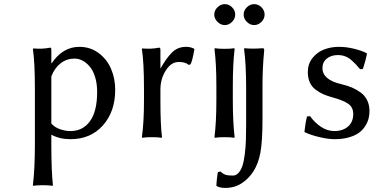

<svg xmlns="http://www.w3.org/2000/svg" viewBox="-20 -668 1824 935"><path d="M230 -295.9V-66.9Q244.6 -48.8 270.8 -39.3Q296.9 -29.8 323.2 -29.8Q383.3 -29.8 418.2 -77.9Q453.1 -126 453.1 -220.2Q453.1 -260.7 443.1 -293Q433.1 -325.2 416.7 -344.2Q400.4 -363.3 381.6 -373Q362.8 -382.8 342.8 -382.8Q305.2 -382.8 275.4 -359.9Q245.6 -336.9 230 -295.9ZM366.2 -439.9Q419.9 -439.9 460.7 -409.4Q501.5 -378.9 521.2 -332Q541 -285.2 541 -231Q541 -124.5 481.2 -57.4Q421.4 9.8 323.2 9.8Q270 9.8 230 -12.2V33.2Q230 168.5 237.8 233.9L235.8 236.8Q217.3 233.9 189 233.9Q160.2 233.9 142.1 236.8L140.1 233.9Q149.9 156.2 149.9 33.2V-234.9Q149.9 -367.7 140.1 -429.2L142.1 -432.1Q187.5 -428.2 224.1 -436Q230 -436 230 -425.8V-363.8L231 -358.9Q285.2 -439.9 366.2 -439.9Z M887.2 -439.9Q905.3 -439.9 922.9 -432.1L926.8 -428.2Q915.5 -365.2 907.2 -354L898.9 -352.1Q883.8 -366.2 850.1 -366.2Q813.5 -366.2 787.4 -325Q761.2 -283.7 761.2 -231.9V-180.2Q761.2 -57.1 769 0L767.1 2.9Q748.5 0 720.2 0Q690.9 0 672.9 2.9L670.9 0Q681.2 -71.3 681.2 -180.2V-234.9Q681.2 -364.7 670.9 -429.2L672.9 -432.1Q718.3 -428.2 754.9 -436Q761.2 -436 761.2 -425.8V-334Q777.8 -362.3 789.3 -378.7Q800.8 -395 815.9 -410.6Q831.1 -426.3 848.4 -433.1Q865.7 -439.9 887.2 -439.9Z M1039.1 -561.5Q1023.4 -577.1 1023.4 -597.2Q1023.4 -617.2 1039.1 -632.6Q1054.7 -647.9 1074.7 -647.9Q1094.7 -647.9 1110.1 -632.6Q1125.5 -617.2 1125.5 -597.2Q1125.5 -577.1 1110.1 -561.5Q1094.7 -545.9 1074.7 -545.9Q1054.7 -545.9 1039.1 -561.5ZM1033.7 -180.2V-250Q1033.7 -356.4 1024.4 -430.2L1026.4 -433.1Q1044.9 -430.2 1073.7 -430.2Q1102.5 -430.2 1120.6 -433.1L1122.6 -430.2Q1113.8 -356.9 1113.8 -250V-180.2Q1113.8 -73.2 1122.6 0L1120.6 2.9Q1102.5 0 1073.7 0Q1044.4 0 1026.4 2.9L1024.4 0Q1033.7 -73.7 1033.7 -180.2Z M1182.1 -561.5Q1166.5 -577.1 1166.5 -597.2Q1166.5 -617.2 1182.1 -632.6Q1197.8 -647.9 1217.8 -647.9Q1237.8 -647.9 1253.2 -632.6Q1268.6 -617.2 1268.6 -597.2Q1268.6 -577.1 1253.2 -561.5Q1237.8 -545.9 1217.8 -545.9Q1197.8 -545.9 1182.1 -561.5ZM1258.3 -251V-88.9Q1258.3 20 1248.3 74.2Q1238.3 128.4 1214.4 166Q1191.4 202.1 1156.7 224.6Q1122.1 247.1 1077.6 247.1Q1049.3 247.1 1034.7 237.8L1033.7 234.9Q1034.7 209.5 1040.5 170.9L1052.7 167Q1065.9 178.7 1078.1 182.9Q1090.3 187 1113.8 187Q1129.9 187 1141.8 173.6Q1153.8 160.2 1160.9 138.4Q1168 116.7 1172.1 82.5Q1176.3 48.3 1177.5 14.4Q1178.7 -19.5 1178.7 -64.9V-235.8Q1178.7 -355 1168.5 -430.2L1170.4 -433.1Q1189.9 -431.2 1213.4 -431.2Q1232.9 -431.2 1257.3 -433.1Q1263.2 -433.1 1264.9 -431.2Q1266.6 -429.2 1266.6 -422.9Q1258.3 -336.4 1258.3 -251Z M1475.1 -101.1 1490.2 -102.1Q1512.7 -70.3 1543.7 -50Q1574.7 -29.8 1608.4 -29.8Q1649.4 -29.8 1674.8 -51.8Q1700.2 -73.7 1700.2 -112.8Q1700.2 -146 1675.5 -162.8Q1650.9 -179.7 1599.1 -193.8Q1572.8 -201.2 1554.4 -209.2Q1536.1 -217.3 1517.3 -231.2Q1498.5 -245.1 1488.8 -266.6Q1479 -288.1 1479 -316.9Q1479 -356.4 1501.7 -385.3Q1524.4 -414.1 1558.1 -427Q1591.8 -439.9 1630.4 -439.9Q1666 -439.9 1703.9 -430.7Q1741.7 -421.4 1765.1 -409.2L1767.1 -405.8Q1760.7 -372.6 1747.1 -332L1733.4 -331.1Q1721.2 -345.7 1713.6 -353.8Q1706.1 -361.8 1691.7 -374.8Q1677.2 -387.7 1660.6 -393.8Q1644 -399.9 1626 -399.9Q1592.8 -399.9 1571.5 -382.8Q1550.3 -365.7 1550.3 -335.9Q1550.3 -279.3 1643.1 -257.8Q1672.4 -251 1694.6 -241.5Q1716.8 -231.9 1737.1 -217Q1757.3 -202.1 1768.3 -179.2Q1779.3 -156.2 1779.3 -127Q1779.3 -108.9 1775.1 -91.6Q1771 -74.2 1759.3 -55.2Q1747.6 -36.1 1729.2 -22.2Q1710.9 -8.3 1679.9 0.7Q1648.9 9.8 1609.4 9.8Q1579.6 9.8 1536.9 0Q1494.1 -9.8 1462.4 -24.9Q1466.8 -67.9 1475.1 -101.1Z"/></svg>

Font: Linear Smooth
Style: Regular
Weight: 400
Designer: Philipp H. Poll, Flanker
Foundry: Philipp H. Poll, reworked by Flanker
Version: Version 1.061 | FøM Fix